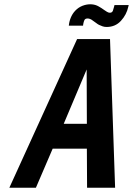

<svg xmlns="http://www.w3.org/2000/svg" viewBox="-20 -884 626 904"><path d="M519 -860 517 -852Q515 -843 511.5 -833.5Q508 -824 497 -824Q491 -824 483.5 -828.5Q476 -833 472 -836Q463 -842 457.5 -846Q452 -850 444 -854Q430 -862 413 -863.5Q396 -865 378 -860Q357 -854 341.5 -840.5Q326 -827 317 -809Q308 -791 305 -771L304 -763H371L372 -771Q374 -782 377.5 -789.5Q381 -797 393 -797Q398 -797 404.5 -794.5Q411 -792 417 -787Q422 -784 431 -777Q440 -770 446 -767Q454 -763 463 -760Q472 -757 482 -757Q523 -757 549.5 -786Q576 -815 584 -852L586 -860ZM522 0 498 -700H343L24 0H149L228 -184H389L390 0ZM280 -301 388 -557 389 -301Z"/></svg>

Font: Advent Pro
Style: Bold Italic
Weight: 700
Italic angle: -12°
Designer: VivaRado, Andreas Kalpakidis
Foundry: VivaRado, Andreas Kalpakidis
Version: Version 3.000